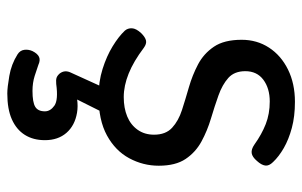

<svg xmlns="http://www.w3.org/2000/svg" viewBox="-171 -388 828 526"><g transform="rotate(90 243.0 -125.0)"><path d="M244 19Q204 19 169 8Q134 -3 107 -19.5Q80 -36 64 -53Q57 -61 57.5 -72.5Q58 -84 71 -98Q82 -109 91 -111Q100 -113 111 -105Q148 -77 181.5 -63.5Q215 -50 246 -50Q276 -50 299 -59.5Q322 -69 335.5 -88Q349 -107 349 -133Q349 -165 330 -182.5Q311 -200 281.5 -209.5Q252 -219 219 -228.5Q186 -238 156.5 -253.5Q127 -269 108 -297Q89 -325 89 -373Q89 -415 110.5 -448Q132 -481 170.5 -500Q209 -519 259 -519Q299 -519 330.5 -510.5Q362 -502 385.5 -488.5Q409 -475 424 -459Q435 -448 433.5 -437.5Q432 -427 421 -415Q410 -402 399.5 -400.5Q389 -399 376 -408Q348 -428 320 -439Q292 -450 258 -450Q222 -450 198.5 -432.5Q175 -415 175 -383Q175 -353 193.5 -336.5Q212 -320 241.5 -309.5Q271 -299 304.5 -289Q338 -279 367.5 -263Q397 -247 415.5 -219.5Q434 -192 434 -146Q434 -103 413.5 -65Q393 -27 351 -4Q309 19 244 19ZM236 269Q220 269 188 263.5Q156 258 129 241Q118 234 116.5 222.5Q115 211 120 200Q127 186 136 182Q145 178 158 184Q169 188 188 194Q207 200 229 200Q260 200 272.5 192.5Q285 185 285 166Q285 151 269.5 140Q254 129 210 135Q199 136 193 134Q187 132 181 125Q176 118 175.5 111Q175 104 178 97L228 -13H298L239 105L209 89Q254 72 289 78Q324 84 344 107Q364 130 364 166Q364 198 349.5 221Q335 244 307 256.5Q279 269 236 269Z"/></g></svg>

Font: Playwrite BR
Style: Regular
Weight: 400
Designer: Veronika Burian, José Scaglione
Foundry: TypeTogether
Version: Version 1.002